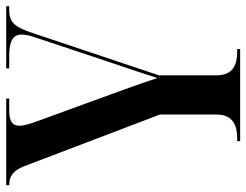

<svg xmlns="http://www.w3.org/2000/svg" viewBox="-110 -466 815 636"><g transform="rotate(-90 298.0 -148.5)"><path d="M148 239H453V229H441C402 229 366 215 366 162V-30L507 -451C528 -513 544 -526 585 -526H595V-536H389V-526H429C482 -526 501 -513 501 -484C501 -471 497 -455 490 -435L403 -174C390 -135 370 -77 357 -35C337 -96 323 -134 303 -189L209 -447C203 -465 199 -480 199 -492C199 -516 214 -526 250 -526H289V-536H2V-526C30 -526 50 -515 65 -476L236 -27V162C236 215 199 229 160 229H148Z"/></g></svg>

Font: Noto Serif Display SemiBold
Style: Regular
Weight: 600
Designer: Monotype Design Team
Foundry: Monotype Imaging Inc.
Version: Version 2.009